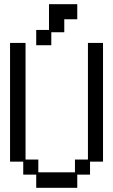

<svg xmlns="http://www.w3.org/2000/svg" viewBox="-20 -869 540 917"><path d="M153 -726H214V-849H349V-777H287V-715H225V-653H153ZM91 -97H28V-664H102V-107H163V-46H338V-107H400V-664H472V-97H410V-35H349V28H153V-35H91Z"/></svg>

Font: DotGothic16
Style: Regular
Weight: 400
Designer: Fontworks Inc.
Foundry: Fontworks Inc.
Version: Version 1.100